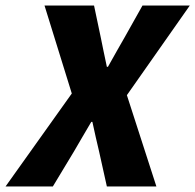

<svg xmlns="http://www.w3.org/2000/svg" viewBox="-56 -670 702 690"><path d="M-36 0 202 -334 104 -650H282L306 -536Q311 -513 316 -487Q321 -461 328 -430H332Q349 -461 364 -487Q379 -513 392 -536L456 -650H626L400 -328L506 0H328L300 -126Q294 -152 288 -177.5Q282 -203 276 -232H272Q255 -203 240 -177.5Q225 -152 210 -126L134 0Z"/></svg>

Font: TypoPRO Source Sans Pro
Style: Italic
Weight: 900
Italic angle: -11°
Designer: Paul D. Hunt
Foundry: Adobe Systems Incorporated
Version: Version 1.075;PS 2.000;hotconv 1.0.86;makeotf.lib2.5.63406